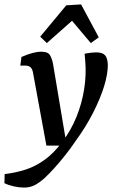

<svg xmlns="http://www.w3.org/2000/svg" viewBox="-77 -659 527 869"><path d="M32 190Q10 190 -14.5 184.5Q-39 179 -57 170L-56 129Q-6 123 39 108.5Q84 94 125.5 64Q167 34 205 -17Q245 -70 269.5 -131Q294 -192 304 -256Q314 -320 309 -380L306 -416Q321 -419 335 -420.5Q349 -422 358 -422Q387 -422 398.5 -409Q410 -396 411 -365Q411 -323 394 -268Q377 -213 344.5 -149Q312 -85 264 -19Q243 12 218.5 43Q194 74 170 100.5Q146 127 127 145Q99 170 78 180Q57 190 32 190ZM133 0 72 -332Q69 -348 60.5 -355Q52 -362 39 -362H15L20 -401Q47 -413 69.5 -419Q92 -425 110 -425Q141 -425 150 -408Q159 -391 163 -370L225 0ZM105 -493 223 -635 290 -639 370 -490 334 -464 249 -565 135 -464Z"/></svg>

Font: Yrsa Medium
Style: Italic
Weight: 500
Italic angle: -7.10001°
Designer: Anna Giedrys (Yrsa+Rasa design), David Brezina (Yrsa art-direction, Rasa art-direction, design)
Foundry: Rosetta Type Foundry
Version: Version 2.004